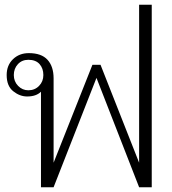

<svg xmlns="http://www.w3.org/2000/svg" viewBox="-20 -786 721 806"><path d="M152 -401Q132 -381 94 -381Q63 -381 35.5 -403Q8 -425 8 -471Q8 -512 34.5 -537.5Q61 -563 101 -563Q154 -563 179.5 -535Q205 -507 205 -457V-103L368 -514H402L564 -103V-766H617V0H564L385 -459L205 0H152ZM162 -471Q162 -499 146 -517Q130 -535 99 -535Q72 -535 55 -516.5Q38 -498 38 -471Q38 -444 56 -425.5Q74 -407 99 -407Q126 -407 144 -425.5Q162 -444 162 -471Z"/></svg>

Font: Taviraj ExtraLight
Style: Regular
Weight: 200
Designer: Katatrad Team
Foundry: CadsonDemak
Version: Version 1.030